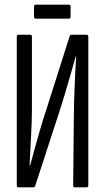

<svg xmlns="http://www.w3.org/2000/svg" viewBox="-20 -804 450 824"><path d="M59 0Q52 0 52 -9V-646Q52 -655 59 -655H110Q117 -655 117 -646V-331Q117 -311 116 -279.5Q115 -248 113 -212.5Q111 -177 109.5 -145.5Q108 -114 107 -93H109Q117 -122 128 -162.5Q139 -203 152 -247.5Q165 -292 178 -331L279 -649Q281 -655 287 -655H351Q359 -655 359 -646V-9Q359 0 351 0H301Q294 0 294 -9L297 -310Q297 -334 298 -367Q299 -400 300.5 -436Q302 -472 303.5 -505Q305 -538 307 -562H305Q296 -529 283.5 -486Q271 -443 257.5 -397.5Q244 -352 230 -310L131 -6Q130 0 122 0ZM134 -724Q126 -724 126 -732V-776Q126 -784 134 -784H275Q283 -784 283 -776V-732Q283 -724 275 -724Z"/></svg>

Font: Sofia Sans Extra Condensed
Style: Regular
Weight: 400
Designer: Botio Nikoltchev, Ani Petrova
Foundry: lettersoup
Version: Version 4.101